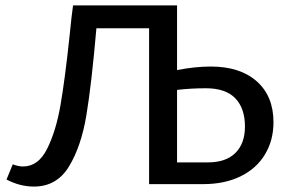

<svg xmlns="http://www.w3.org/2000/svg" viewBox="-20 -678 1071 707"><path d="M987 -228Q987 -161 955.5 -109Q924 -57 865.5 -28.5Q807 0 728 0H529V-574H335Q317 -367 298 -253Q279 -139 234 -65Q189 9 105 9Q53 9 4 -17L27 -73Q47 -65 65 -65Q121 -65 153.5 -130Q186 -195 202.5 -289.5Q219 -384 236 -544Q244 -625 249 -658H632V-420Q699 -433 756 -433Q864 -433 925.5 -378.5Q987 -324 987 -228ZM882 -212Q882 -279 846.5 -316Q811 -353 738 -353Q684 -353 632 -347V-80H745Q812 -80 847 -115Q882 -150 882 -212Z"/></svg>

Font: Ysabeau Semibold
Style: Regular
Weight: 600
Designer: Christian Thalmann (Catharsis Fonts)
Version: Version 0.003